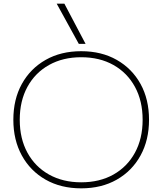

<svg xmlns="http://www.w3.org/2000/svg" viewBox="-20 -1020 888 1050"><path d="M424 10Q313 10 229.5 -37.5Q146 -85 99.5 -169.5Q53 -254 53 -365Q53 -477 99.5 -561Q146 -645 229.5 -692.5Q313 -740 424 -740Q535 -740 618.5 -692.5Q702 -645 748.5 -561Q795 -477 795 -365Q795 -254 748.5 -169.5Q702 -85 618.5 -37.5Q535 10 424 10ZM424 -23Q525 -23 600.5 -65.5Q676 -108 718 -185Q760 -262 760 -365Q760 -468 718 -545Q676 -622 600.5 -664.5Q525 -707 424 -707Q324 -707 248 -664.5Q172 -622 130 -545Q88 -468 88 -365Q88 -262 130 -185Q172 -108 248 -65.5Q324 -23 424 -23ZM411 -780 290 -1000H332L448 -780Z"/></svg>

Font: M PLUS 1 Thin ExtraLight
Style: Regular
Weight: 250
Version: Version 1.001